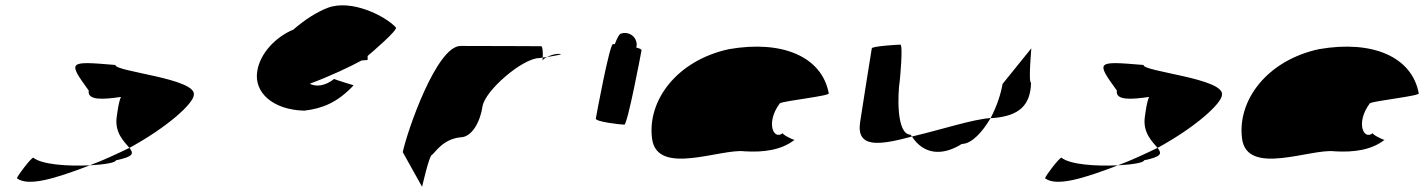

<svg xmlns="http://www.w3.org/2000/svg" viewBox="-20 -721 5406 727"><path d="M44 -46C86 -14 185 -43 320 -95C235 -91 138 -98 106 -124C98 -124 46 -56 44 -46ZM316 -378C310 -340 370 -344 438 -354C429 -333 426 -306 422 -279C413 -218 451 -184 470 -161C613 -239 713 -329 714 -362C724 -424 413 -450 417 -475C238 -490 235 -490 316 -378ZM320 -95C376 -98 418 -105 419 -114C487 -128 487 -140 470 -161C420 -137 371 -114 320 -95Z M954 -451C941 -371 1013 -305 1132 -302C1199 -310 1256 -331 1319 -398C1319 -398 1247 -420 1245 -422C1210 -394 1175 -392 1153 -404C1229 -432 1307 -469 1349 -492C1365 -493 1372 -494 1372 -494V-509C1373 -509 1373 -510 1373 -510C1386 -521 1488 -608 1479 -617C1440 -660 1310 -726 1220 -691C1183 -677 1134 -647 1091 -609C1023 -581 964 -518 954 -451Z M1505 -145 1578 -14C1577 -6 1605 -135 1616 -135C1627 -142 1656 -194 1723 -201C1766 -201 1798 -258 1807 -318C1816 -378 1959 -501 2022 -501C2022 -501 2027 -502 2035 -503C2036 -520 2035 -546 2029 -546C2029 -546 1842 -547 1724 -547C1633 -547 1522 -225 1505 -145ZM2035 -503C2035 -498 2034 -494 2034 -491C2034 -494 2041 -500 2051 -505C2045 -504 2040 -504 2035 -503ZM2051 -505C2082 -510 2122 -517 2095 -517C2079 -517 2063 -511 2051 -505Z M2236 -272C2234 -260 2331 -249 2344 -249C2356 -249 2407 -518 2409 -530C2410 -534 2402 -538 2389 -541C2391 -548 2392 -556 2389 -564C2383 -588 2356 -602 2332 -594C2326 -594 2317 -578 2308 -554H2301C2288 -554 2238 -284 2236 -272Z M2449 -196C2468 -52 2710 -160 2800 -148C2871 -144 2937 -152 2988 -191C2980 -193 2941 -212 2944 -217C2909 -188 2878 -257 2933 -330C2952 -340 3126 -358 3118 -368C3092 -506 2943 -570 2741 -535C2544 -493 2430 -341 2449 -196ZM2944 -217V-218ZM2989 -192 2988 -191C2990 -191 2990 -191 2989 -190Z M3237 -260C3221 -158 3310 -171 3433 -204C3432 -206 3429 -209 3428 -211C3373 -211 3379 -366 3387 -416C3388 -424 3400 -552 3389 -552C3379 -552 3282 -546 3281 -538C3281 -538 3249 -340 3237 -260ZM3433 -204C3475 -139 3544 -127 3622 -176C3659 -176 3700 -221 3731 -274C3665 -270 3544 -230 3433 -204ZM3731 -274H3740C3839 -282 3882 -322 3884 -408C3873 -408 3886 -546 3885 -538L3776 -403C3771 -370 3755 -319 3731 -274Z M3937 -46C3979 -14 4078 -43 4213 -95C4128 -91 4031 -98 3999 -124C3991 -124 3939 -56 3937 -46ZM4209 -378C4203 -340 4263 -344 4331 -354C4322 -333 4319 -306 4315 -279C4306 -218 4344 -184 4363 -161C4506 -239 4606 -329 4607 -362C4617 -424 4306 -450 4310 -475C4131 -490 4128 -490 4209 -378ZM4213 -95C4269 -98 4311 -105 4312 -114C4380 -128 4380 -140 4363 -161C4313 -137 4264 -114 4213 -95Z M4683 -196C4702 -52 4944 -160 5034 -148C5105 -144 5171 -152 5222 -191C5214 -193 5175 -212 5178 -217C5143 -188 5112 -257 5167 -330C5186 -340 5360 -358 5352 -368C5326 -506 5177 -570 4975 -535C4778 -493 4664 -341 4683 -196ZM5178 -217V-218ZM5223 -192 5222 -191C5224 -191 5224 -191 5223 -190Z"/></svg>

Font: Ampere
Style: SuExtIta
Weight: 400
Version: Version 1